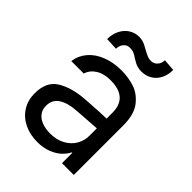

<svg xmlns="http://www.w3.org/2000/svg" viewBox="-211 -835 957 957"><g transform="rotate(45 267.5 -357.0)"><path d="M306.6 -240.2C357.4 -244.1 385.7 -246.1 391.6 -246.1L390.6 -314.5L335 -312.5C279 -309.2 247.7 -307.3 241.2 -306.6C183.9 -302.7 136.4 -289.6 98.6 -267.1C60.9 -244.6 42 -205.7 42 -150.4C42 -117.2 50 -88.2 65.9 -63.5C81.9 -38.7 103.5 -19.9 130.9 -6.8C158.2 6.2 188.8 12.7 222.7 12.7C251.3 12.7 276.5 8.3 298.3 -0.5C320.1 -9.3 337.7 -20 351.1 -32.7C364.4 -45.4 374.3 -58.6 380.9 -72.3H384.8V0H467.8V-349.6C467.8 -401 456.9 -440.6 435.1 -468.3C413.2 -495.9 387.7 -514.3 358.4 -523.4C329.1 -532.6 299.2 -537.1 268.6 -537.1C230.1 -537.1 195.6 -531.1 165 -519C134.4 -507 109.9 -490.1 91.3 -468.3C72.8 -446.5 61.5 -421.2 57.6 -392.6H145.5C152 -414.1 165.5 -431.3 186 -444.3C206.5 -457.4 232.7 -463.9 264.6 -463.9C291.3 -463.9 313.6 -459.8 331.5 -451.7C349.4 -443.5 362.8 -431.5 371.6 -415.5C380.4 -399.6 384.8 -380.2 384.8 -357.4V-192.4C384.8 -169.6 378.9 -148.3 367.2 -128.4C355.5 -108.6 338.5 -92.6 316.4 -80.6C294.3 -68.5 267.9 -62.5 237.3 -62.5C215.8 -62.5 196.6 -65.8 179.7 -72.3C162.8 -78.8 149.6 -88.2 140.1 -100.6C130.7 -113 126 -128.3 126 -146.5C126 -174.5 136.9 -195.8 158.7 -210.4C180.5 -225.1 211.3 -233.7 251 -236.3ZM120.6 -659.7C111.2 -641.1 106.4 -620.1 106.4 -596.7L171.9 -593.8C171.9 -608.7 176.1 -621.3 184.6 -631.3C193 -641.4 203.8 -646.5 216.8 -646.5C227.9 -646.5 237.5 -644.9 245.6 -641.6C253.7 -638.3 262.7 -633.1 272.5 -626C280.3 -621.4 287.1 -617.5 293 -614.3C298.8 -611 305.8 -608.2 314 -606C322.1 -603.7 331.4 -602.5 341.8 -602.5C362 -602.5 380.2 -607.4 396.5 -617.2C412.8 -627 425.5 -640.8 434.6 -658.7C443.7 -676.6 448.2 -697.3 448.2 -720.7L384.8 -725.6C384.8 -711.3 380.4 -699.1 371.6 -689C362.8 -678.9 351.6 -673.8 337.9 -673.8C327.5 -673.8 317.9 -675.8 309.1 -679.7C300.3 -683.6 290 -688.8 278.3 -695.3C271.8 -699.2 265 -703 257.8 -706.5C250.7 -710.1 243.3 -712.9 235.8 -714.8C228.4 -716.8 220.4 -717.8 211.9 -717.8C192.4 -717.8 174.6 -712.7 158.7 -702.6C142.7 -692.5 130 -678.2 120.6 -659.7Z"/></g></svg>

Font: Pretendard Variable
Style: Regular
Weight: 400
Designer: Base glyphs from Inter by Rasmus Andersson; Hangeul glyphs from Noto Sans CJK(Source Han Sans) by Jang Soo-young and Kan
Foundry: Kil Hyung-jin
Version: Version 1.309;Glyphs 3.2 (3225)